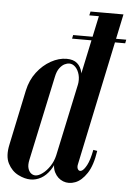

<svg xmlns="http://www.w3.org/2000/svg" viewBox="-64 -739 545 784"><g transform="rotate(5 209.0 -346.5)"><path d="M430.5 -597.2H212.8L209.8 -582.2H427.5ZM278.8 -75.5 410.2 -699H314.2L184.2 -89.2Q176.8 -55.2 188.9 -31.5Q201 -7.8 224.2 1.4Q247.5 10.5 273.8 0.6Q300 -9.2 321.6 -41.9Q343.2 -74.5 352 -134.5L335.8 -137.2Q327.5 -94.5 316.4 -73.8Q305.2 -53 295.6 -48.6Q286 -44.2 280.5 -52.4Q275 -60.5 278.8 -75.5ZM320.5 -683 324.2 -699H275.2L271.5 -683ZM249.5 -394.2 186.8 -101.8Q181.2 -77.2 167.9 -57.1Q154.5 -37 138.2 -24.9Q122 -12.8 109 -12.8Q99 -12.8 90.6 -19.6Q82.2 -26.5 78.5 -39.9Q74.8 -53.2 79.2 -73.8L153.5 -421Q158.2 -444 168.1 -457Q178 -470 188.6 -475Q199.2 -480 207.2 -480Q221.5 -480 232.8 -468.5Q244 -457 249.1 -437.6Q254.2 -418.2 249.5 -394.2ZM194 -98 257.8 -396.2Q264 -425.8 259 -448.5Q254 -471.2 238.4 -484.8Q222.8 -498.2 195.2 -498.2Q163.2 -498.2 130.9 -480.2Q98.5 -462.2 74 -430.1Q49.5 -398 40.2 -354.5L-7 -130.5Q-18 -81.2 -2.5 -51.4Q13 -21.5 39.9 -8Q66.8 5.5 91 5.5Q113.2 5.5 133.8 -6Q154.2 -17.5 170.2 -40.8Q186.2 -64 194 -98Z"/></g></svg>

Font: Emberly Black
Style: Italic
Weight: 900
Italic angle: -12°
Designer: Rajesh Rajput
Foundry: Rajesh Rajput
Version: Version 1.000